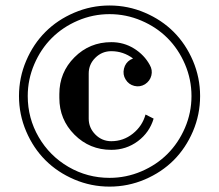

<svg xmlns="http://www.w3.org/2000/svg" viewBox="-20 -675 806 706"><path d="M512.5 -15.1Q450.7 11.2 382.8 11.2Q314.9 11.2 253.2 -15.1Q191.4 -41.5 147 -85.9Q102.5 -130.4 76.2 -192.1Q49.8 -253.9 49.8 -321.8Q49.8 -389.6 76.2 -451.4Q102.5 -513.2 147 -557.6Q191.4 -602.1 253.2 -628.4Q314.9 -654.8 382.8 -654.8Q450.7 -654.8 512.5 -628.4Q574.2 -602.1 618.7 -557.6Q663.1 -513.2 689.5 -451.4Q715.8 -389.6 715.8 -321.8Q715.8 -253.9 689.5 -192.1Q663.1 -130.4 618.7 -85.9Q574.2 -41.5 512.5 -15.1ZM82 -321.8Q82 -240.2 122.3 -170.9Q162.6 -101.6 231.9 -61.3Q301.3 -21 382.8 -21Q443.8 -21 499.8 -44.9Q555.7 -68.8 595.9 -109.1Q636.2 -149.4 660.2 -205.1Q684.1 -260.7 684.1 -321.8Q684.1 -382.8 660.2 -438.7Q636.2 -494.6 595.9 -534.9Q555.7 -575.2 499.8 -599.1Q443.8 -623 382.8 -623Q321.8 -623 266.1 -599.1Q210.4 -575.2 170.2 -534.9Q129.9 -494.6 106 -438.7Q82 -382.8 82 -321.8ZM198.2 -314.9V-329.1Q198.2 -408.7 253.9 -464.4Q309.6 -520 389.2 -520Q435.1 -520 472.9 -496.6Q510.7 -473.1 530.8 -436Q541.5 -417.5 536.6 -397.5Q531.7 -377.4 513.2 -365.2Q494.6 -354 473.9 -359.1Q453.1 -364.3 441.9 -382.8Q430.7 -400.9 435.8 -422.4Q440.9 -443.8 459 -455.1Q460.4 -456.1 464.1 -457.5Q467.8 -459 469.2 -460Q433.1 -486.8 389.2 -486.8Q355 -486.8 330.6 -462.6Q306.2 -438.5 306.2 -404.8V-238.8Q306.2 -205.1 330.6 -180.4Q355 -155.8 389.2 -155.8Q433.6 -155.8 468.5 -183.6Q503.4 -211.4 515.1 -253.9L544.9 -238.8Q529.8 -188 487.1 -156Q444.3 -124 389.2 -124Q309.6 -124 253.9 -179.7Q198.2 -235.4 198.2 -314.9Z"/></svg>

Font: Fin Serif Display
Style: Italic
Weight: 400
Designer: J. Blake Harris
Version: Version 1.006;FEAKit 1.0